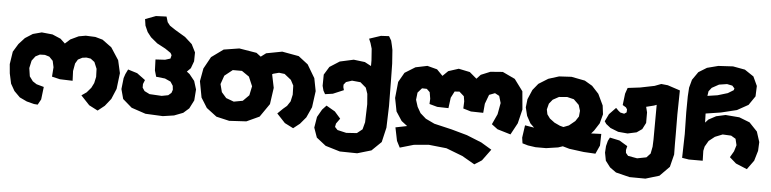

<svg xmlns="http://www.w3.org/2000/svg" viewBox="-49 -937 5478 1364"><g transform="rotate(5 2690.5 -254.5)"><path d="M531.2 -496.1 481.4 -487.3 423.8 -460 387.7 -427.7 354.5 -459 294.9 -484.4 217.8 -492.2 155.3 -475.6 101.6 -441.4 59.6 -395.5 24.4 -337.9 10.7 -248 16.6 -182.6 32.2 -110.4 60.5 -60.5 102.5 -18.6 154.3 5.9 207 19.5 233.4 21.5 254.9 -17.6 265.6 -107.4 212.9 -122.1 184.6 -140.6 160.2 -173.8 151.4 -232.4 163.1 -286.1 187.5 -318.4 217.8 -334 253.9 -335 286.1 -325.2 312.5 -297.9 322.3 -252.9 317.4 -185.5 375 -171.9 465.8 -168.9 462.9 -238.3 472.7 -293 490.2 -322.3 520.5 -337.9 549.8 -341.8 580.1 -336.9 608.4 -315.4 627.9 -268.6 629.9 -210.9 620.1 -166 602.5 -130.9 572.3 -95.7 537.1 -71.3 598.6 -5.9 661.1 26.4 709 -11.7 751 -64.5 782.2 -138.7 795.9 -252 775.4 -342.8 718.8 -429.7 652.3 -478.5 599.6 -493.2Z M1090.8 -681.6 1015.6 -678.7 940.4 -650.4 947.3 -604.5 966.8 -560.5 994.1 -525.4 1041 -486.3 1101.6 -454.1 1141.6 -426.8 1150.4 -411.1 1144.5 -386.7 1107.4 -375 1039.1 -371.1 1042 -293 1054.7 -249 1118.2 -242.2 1159.2 -223.6 1177.7 -195.3 1180.7 -167 1172.9 -144.5 1151.4 -126 1105.5 -117.2 1018.6 -122.1 981.4 -140.6 965.8 -164.1V-189.5L977.5 -218.8L918 -262.7L851.6 -283.2L835 -249L825.2 -219.7L816.4 -140.6L835 -71.3L900.4 -14.6L1002 19.5L1126 25.4L1205.1 13.7L1268.6 -10.7L1308.6 -45.9L1338.9 -105.5L1344.7 -183.6L1326.2 -243.2L1289.1 -289.1L1268.6 -304.7L1294.9 -331.1L1313.5 -381.8L1314.5 -445.3L1286.1 -502L1234.4 -548.8L1162.1 -591.8L1121.1 -619.1L1102.5 -642.6Z M1931.6 -504.9 1818.4 -483.4 1782.2 -456.1 1750 -480.5 1626 -501 1515.6 -483.4 1430.7 -421.9 1383.8 -336.9 1367.2 -245.1 1388.7 -129.9 1432.6 -59.6 1505.9 -3.9 1598.6 17.6 1720.7 10.7 1811.5 -31.2 1877 -126 1893.6 -243.2 1875 -333 1873 -336.9 1880.9 -342.8 1921.9 -353.5 1961.9 -348.6 2009.8 -310.5 2030.3 -271.5 2032.2 -207 2021.5 -158.2 1999 -124 1972.7 -101.6 1934.6 -64.5 1994.1 -1 2055.7 30.3 2101.6 -5.9 2142.6 -54.7 2176.8 -129.9 2192.4 -246.1 2174.8 -336.9 2119.1 -430.7 2050.8 -483.4ZM1592.8 -343.8H1658.2L1710.9 -307.6L1739.3 -241.2L1725.6 -175.8L1682.6 -132.8L1619.1 -121.1L1563.5 -141.6L1529.3 -180.7L1514.6 -237.3L1536.1 -298.8Z M2260.7 -230.5 2315.4 -238.3 2391.6 -270.5 2385.7 -292V-309.6L2401.4 -329.1L2443.4 -342.8L2503.9 -336.9L2544.9 -301.8L2559.6 -258.8L2565.4 -185.5L2561.5 -56.6L2547.9 -4.9L2509.8 25.4L2434.6 30.3L2371.1 15.6L2351.6 -4.9L2356.4 -29.3L2382.8 -66.4L2340.8 -114.3L2278.3 -150.4L2249 -119.1L2217.8 -64.5L2205.1 12.7L2229.5 82L2296.9 134.8L2400.4 166L2524.4 168L2624 138.7L2691.4 73.2L2715.8 -31.2L2720.7 -185.5L2718.8 -369.1L2716.8 -488.3L2710 -585L2703.1 -618.2L2695.3 -650.4L2677.7 -680.7L2620.1 -677.7L2538.1 -650.4L2550.8 -620.1L2562.5 -581.1L2568.4 -498V-458L2522.5 -482.4L2442.4 -492.2L2344.7 -470.7L2274.4 -425.8L2239.3 -368.2L2238.3 -288.1L2247.1 -254.9Z M2822.3 101.6 2919.9 73.2 3025.4 63.5 3153.3 77.1 3270.5 122.1 3360.4 173.8 3412.1 140.6 3471.7 59.6 3396.5 14.6 3290 -28.3 3177.7 -59.6 3052.7 -88.9 2989.3 -119.1 2948.2 -155.3 2923.8 -198.2 2908.2 -247.1 2914.1 -298.8 2943.4 -332 2977.5 -331.1 3000 -309.6 3007.8 -262.7 3005.9 -225.6 3062.5 -210 3142.6 -208 3152.3 -283.2 3175.8 -329.1 3210 -332 3244.1 -301.8 3250 -265.6 3248 -214.8 3303.7 -198.2 3391.6 -196.3 3397.5 -261.7 3421.9 -327.1 3462.9 -342.8 3494.1 -326.2 3508.8 -276.4 3494.1 -195.3 3460 -121.1 3502.9 -88.9 3597.7 -60.5 3642.6 -143.6 3667 -244.1 3655.3 -373 3593.8 -456.1 3504.9 -498 3417 -491.2 3350.6 -463.9 3322.3 -433.6 3271.5 -476.6 3191.4 -493.2 3118.2 -469.7 3080.1 -432.6 3038.1 -475.6 2967.8 -494.1 2883.8 -476.6 2809.6 -430.7 2770.5 -362.3 2758.8 -247.1 2777.3 -152.3 2819.3 -87.9 2861.3 -55.7 2779.3 -39.1 2798.8 55.7Z M3975.6 -8.8 4023.4 4.9 4127 18.6 4210.9 23.4 4238.3 -37.1 4240.2 -120.1 4168 -117.2 4187.5 -139.6 4222.7 -194.3 4240.2 -259.8 4232.4 -322.3 4194.3 -402.3 4145.5 -455.1 4090.8 -487.3 3994.1 -505.9 3906.2 -501 3831.1 -477.5 3763.7 -435.5 3725.6 -388.7 3696.3 -320.3 3689.5 -261.7 3704.1 -202.1 3732.4 -150.4 3760.7 -123 3695.3 -133.8 3682.6 -44.9 3688.5 -4.9 3728.5 6.8 3783.2 14.6H3858.4L3943.4 2ZM3967.8 -145.5 3942.4 -152.3 3902.3 -170.9 3867.2 -197.3 3846.7 -225.6 3839.8 -259.8 3850.6 -301.8 3875 -332 3918 -355.5 3975.6 -360.4 4024.4 -348.6 4062.5 -311.5 4075.2 -270.5 4071.3 -229.5 4048.8 -195.3 4005.9 -160.2Z M4768.6 -19.5 4767.6 -95.7V-161.1L4766.6 -305.7L4769.5 -476.6L4680.7 -505.9L4633.8 -510.7L4587.9 -493.2L4486.3 -472.7L4398.4 -461.9L4383.8 -419.9L4374 -337.9L4398.4 -323.2L4407.2 -309.6L4406.2 -288.1L4389.6 -277.3L4362.3 -283.2L4348.6 -293.9L4329.1 -313.5L4282.2 -264.6L4256.8 -211.9L4269.5 -193.4L4301.8 -168L4358.4 -145.5L4425.8 -139.6L4489.3 -153.3L4527.3 -179.7L4550.8 -225.6V-300.8L4541 -339.8L4595.7 -353.5L4614.3 -360.4L4613.3 -111.3L4611.3 -61.5L4601.6 -11.7L4574.2 17.6L4508.8 30.3L4443.4 18.6L4426.8 -1L4424.8 -21.5L4431.6 -49.8L4373 -85L4303.7 -99.6L4291 -75.2L4281.2 -37.1L4278.3 9.8L4289.1 66.4L4323.2 111.3L4368.2 143.6L4466.8 168L4580.1 168.9L4677.7 139.6L4746.1 70.3Z M5292 39.1 5338.9 -25.4 5360.4 -97.7 5363.3 -160.2 5339.8 -233.4 5282.2 -293.9 5207 -323.2 5108.4 -331.1 5042 -316.4 4989.3 -288.1 4967.8 -264.6 4965.8 -329.1 5073.2 -345.7 5185.5 -373 5264.6 -417 5308.6 -481.4 5311.5 -555.7 5281.2 -621.1 5216.8 -664.1 5130.9 -679.7 5026.4 -673.8 4947.3 -653.3 4888.7 -617.2 4848.6 -559.6 4833 -502 4829.1 -439.5 4828.1 -326.2 4831.1 -170.9 4827.1 -1 4876 6.8H4974.6L4972.7 -63.5L4979.5 -94.7L5003.9 -136.7L5045.9 -169.9L5099.6 -191.4L5160.2 -188.5L5193.4 -168.9L5204.1 -124L5190.4 -79.1L5165 -35.2L5211.9 5.9ZM4967.8 -455.1 4972.7 -488.3 4993.2 -514.6 5043 -542 5099.6 -550.8 5137.7 -543 5154.3 -524.4 5150.4 -511.7 5110.4 -487.3 5039.1 -465.8Z"/></g></svg>

Font: MaokenAssortedSans-TC
Style: Regular
Weight: 500
Version: Version 0.83